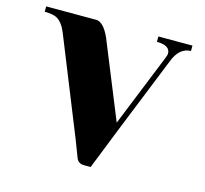

<svg xmlns="http://www.w3.org/2000/svg" viewBox="-93 -713 884 829"><g transform="rotate(15 349.0 -299.0)"><path d="M286.6 -86.7 113 -518.1Q96.2 -559.8 70.8 -575Q53.2 -585.4 14.6 -585.4V-609.4H237.3Q277.1 -609.4 308.8 -522.7L438.7 -203.4L567.6 -522.7Q575.7 -542.7 575.7 -547.9Q575.7 -585.4 516.1 -585.4V-609.4H668.5V-585.4Q616 -584.2 591.3 -518.1L451.7 -171.1L379.6 10.7H350.1Q324 10.7 315.2 -12Z"/></g></svg>

Font: itsadzoke
Style: Regular
Weight: 700
Width: 7
Version: Version 0.45